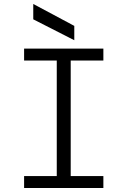

<svg xmlns="http://www.w3.org/2000/svg" viewBox="-20 -944 640 964"><path d="M101 0V-60H265V-640H101V-700H499V-640H335V-60H499V0ZM353 -742 147 -847V-924L353 -814Z"/></svg>

Font: DM Mono Light
Style: Regular
Weight: 300
Designer: Colophon Foundry
Foundry: Colophon Foundry
Version: Version 1.000; ttfautohint (v1.8.2.53-6de2)